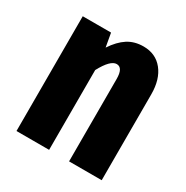

<svg xmlns="http://www.w3.org/2000/svg" viewBox="-132 -659 744 769"><g transform="rotate(30 240.0 -274.0)"><path d="M316.9 -547.9Q373.5 -547.9 406.2 -507.1Q439 -466.3 439 -397V0H288.1V-380.9Q288.1 -433.1 258.8 -433.1Q230 -433.1 195.8 -369.1V0H44.9V-530.8H175.8L187 -467.8Q213.9 -508.3 244.6 -528.1Q275.4 -547.9 316.9 -547.9Z"/></g></svg>

Font: Fira Sans Compressed
Style: Bold
Weight: 700
Width: 1
Designer: Carrois Corporate & Edenspiekermann AG
Foundry: Carrois Corporate GbR & Edenspiekermann AG
Version: Version 4.203;PS 004.203;hotconv 1.0.88;makeotf.lib2.5.64775